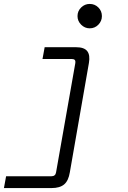

<svg xmlns="http://www.w3.org/2000/svg" viewBox="-31 -736 651 976"><path d="M425 -592Q400 -592 381.5 -610.5Q363 -629 363 -654Q363 -680 381.5 -698Q400 -716 425 -716Q451 -716 469 -698Q487 -680 487 -654Q487 -629 469 -610.5Q451 -592 425 -592ZM-11 220 0 160H230Q251 160 254 140L352 -416Q355 -436 335 -436H185L196 -496H356Q397 -496 412.5 -476Q428 -456 421 -416L324 140Q317 183 295 201.5Q273 220 231 220Z"/></svg>

Font: DM Mono Light
Style: Italic
Weight: 300
Italic angle: -10°
Designer: Colophon Foundry
Foundry: Colophon Foundry
Version: Version 1.000; ttfautohint (v1.8.2.53-6de2)